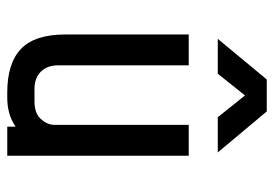

<svg xmlns="http://www.w3.org/2000/svg" viewBox="-133 -622 755 529"><g transform="rotate(90 244.5 -357.5)"><path d="M303 -580 243 -655 183 -580H87L199 -715H287L400 -580ZM329 -23Q296 0 249 0H235Q154 0 114.5 -38Q75 -76 75 -160V-500H160V-140Q160 -110 177.5 -92.5Q195 -75 225 -75H259Q291 -75 306.5 -91Q322 -107 324 -127V-500H409V0H329Z"/></g></svg>

Font: Share Tech
Style: Regular
Weight: 400
Designer: Ralph du Carrois
Foundry: Carrois Type Design
Version: Version 1.100